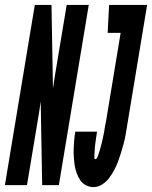

<svg xmlns="http://www.w3.org/2000/svg" viewBox="-67 -755 620 783"><path d="M315 8Q298 8 283.5 0.5Q269 -7 260 -20.5Q251 -34 245.5 -49.5Q240 -65 237.5 -81.5Q235 -98 234 -115Q233 -132 233.5 -149Q234 -166 235.5 -183Q237 -200 240 -218H329Q328 -214 327.5 -210.5Q327 -207 326.5 -203.5Q326 -200 325.5 -196.5Q325 -193 324.5 -189.5Q324 -186 323.5 -182.5Q323 -179 322.5 -175Q322 -171 321.5 -167.5Q321 -164 320.5 -160.5Q320 -157 320 -153.5Q320 -150 319.5 -146.5Q319 -143 319 -139.5Q319 -136 318.5 -132.5Q318 -129 318 -125.5Q318 -122 318 -118.5Q318 -115 318 -110.5Q318 -106 322 -106Q326 -106 329 -111.5Q332 -117 333.5 -122Q335 -127 336.5 -131.5Q338 -136 339.5 -141Q341 -146 342.5 -151Q344 -156 345 -161Q346 -166 347.5 -170.5Q349 -175 350 -180Q351 -185 352 -190Q353 -195 354 -199.5Q355 -204 356 -209Q357 -214 358 -219Q359 -224 359.5 -229Q360 -234 361 -239Q362 -244 363 -248.5Q364 -253 365 -258L425 -621H372L378 -735H533L451 -240Q448 -222 445 -204Q442 -186 437 -168Q432 -150 426.5 -132Q421 -114 414.5 -96.5Q408 -79 399 -62Q390 -45 378.5 -29.5Q367 -14 350 -3Q333 8 315 8ZM-47 0 75 -735H143L149 -394Q151 -406 152.5 -417.5Q154 -429 156 -441L205 -735H295L173 0H105L99 -341Q97 -329 95.5 -317.5Q94 -306 92 -294L43 0Z"/></svg>

Font: Iosevka SS04 Heavy
Style: Italic
Weight: 900
Italic angle: -9°
Monospace: yes
Designer: Belleve Invis
Foundry: Belleve Invis
Version: Version 19.0.0; ttfautohint (v1.8.4)